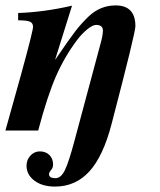

<svg xmlns="http://www.w3.org/2000/svg" viewBox="-26 -482 589 709"><path d="M249 38 344 -316Q354 -351 354 -369Q354 -390 329 -390Q316 -390 296 -373.5Q276 -357 260 -336Q213 -274 181 -201Q149 -128 115 0H-6L51 -204Q96 -368 96 -383Q96 -397 84.5 -402Q73 -407 41 -407V-434Q135 -437 240 -461L178 -263H179Q230 -338 252 -366.5Q274 -395 301 -421Q344 -462 401 -462Q474 -462 474 -385Q474 -361 386 -24Q355 95 304 151Q253 207 177 207Q130 207 101 185Q72 163 72 130Q72 108 86.5 92.5Q101 77 121 77Q143 77 156.5 90.5Q170 104 170 126Q170 137 162.5 146Q155 155 155 161Q155 176 179 176Q199 176 213.5 146.5Q228 117 249 38Z"/></svg>

Font: STIX MathJax Latin
Style: Bold Italic
Weight: 700
Italic angle: -16.33°
Designer: MicroPress Inc., with final additions and corrections provided by Coen Hoffman, Elsevier (retired)
Version: Version 1.1.1